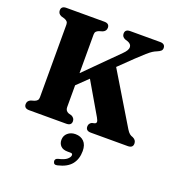

<svg xmlns="http://www.w3.org/2000/svg" viewBox="-168 -831 1124 1234"><g transform="rotate(20 394.0 -214.0)"><path d="M296 -101.5Q296 -77 319 -67.5L339.5 -62Q362 -51 362 -29.5Q362 0 327 0H73.5Q38.5 0 38.5 -29.5Q38.5 -52 61 -62L85 -69Q97 -73.5 103.5 -80.8Q110 -88 110 -101.5V-598.5Q110 -612 103.5 -619.2Q97 -626.5 85 -631L61 -638Q38.5 -648 38.5 -670.5Q38.5 -700 73.5 -700H332.5Q367.5 -700 367.5 -670.5Q367.5 -648 344.5 -638L321 -631Q308.5 -626.5 302.2 -619.2Q296 -612 296 -598.5V-334.5L513.5 -551.5Q544 -581 543 -602Q542 -623 517 -632.5L497 -639Q475 -649 475 -670.5Q475 -700 509.5 -700H714Q749 -700 749 -670.5Q749 -658.5 740.8 -651Q732.5 -643.5 714.5 -636Q701.5 -631 688.2 -622.5Q675 -614 654.2 -595.8Q633.5 -577.5 597.5 -543.5L503.5 -452.5L714.5 -102.5Q725.5 -84.5 735.5 -76.5Q745.5 -68.5 758 -65Q782.5 -54 782.5 -29.5Q782.5 0 747.5 0H495Q460 0 460 -30Q460 -50.5 479 -60.5L499 -65.5Q508.5 -69.5 508.8 -78.2Q509 -87 498.5 -105.5L371 -324L296 -251.5ZM397 165.5Q364.5 165.5 348.8 149.2Q333 133 333 108Q333 79 354 60.8Q375 42.5 406.5 42.5Q442.5 42.5 464.5 64.5Q486.5 86.5 486.5 129Q486.5 184 457.8 220Q429 256 366.5 270.5Q341 277.5 336.5 256Q332 236.5 355 230Q396 221 413.2 206Q430.5 191 430.5 177Q430.5 165.5 416.5 165.5Z"/></g></svg>

Font: Fraunces 72pt S050
Style: Bold
Weight: 700
Version: Version 1.000; ttfautohint (v1.8.3)